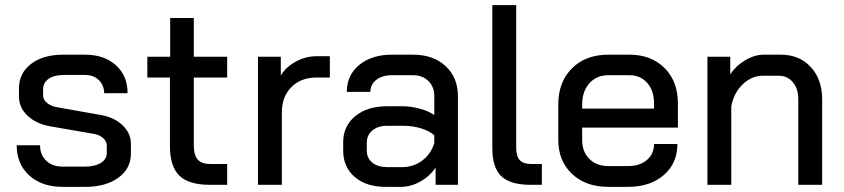

<svg xmlns="http://www.w3.org/2000/svg" viewBox="-20 -720 3287 748"><path d="M45 -154H136Q136 -117 160 -94Q184 -71 224 -71H312Q350 -71 373 -85.5Q396 -100 396 -124V-153Q396 -169 382.5 -181.5Q369 -194 348 -198L175 -228Q120 -238 87 -269.5Q54 -301 54 -343V-376Q54 -435 101 -471Q148 -507 227 -507H311Q386 -507 431.5 -466Q477 -425 477 -357H386Q385 -389 364.5 -408.5Q344 -428 311 -428H228Q191 -428 169.5 -413Q148 -398 148 -373V-348Q148 -332 162 -320Q176 -308 198 -303L373 -272Q425 -263 457.5 -232Q490 -201 490 -160V-121Q490 -63 441 -27.5Q392 8 312 8H224Q143 8 94 -36.5Q45 -81 45 -154Z M642 -152V-418H554V-499H643V-650H735V-499H865V-418H735V-154Q735 -115 750.5 -98Q766 -81 801 -81H865V0H797Q715 0 678.5 -36Q642 -72 642 -152Z M985 -499H1074V-426Q1094 -459 1132.5 -480Q1171 -501 1213 -501H1265V-418H1213Q1152 -418 1115 -380.5Q1078 -343 1078 -282V0H985Z M1317 -133V-166Q1317 -229 1364 -267.5Q1411 -306 1487 -306H1550Q1580 -306 1614 -297Q1648 -288 1672 -272V-345Q1672 -382 1649 -404.5Q1626 -427 1589 -427H1507Q1469 -427 1446 -409Q1423 -391 1423 -362H1331Q1331 -427 1379.5 -467Q1428 -507 1507 -507H1589Q1668 -507 1716 -462.5Q1764 -418 1764 -345V0H1677V-67Q1654 -33 1617 -12.5Q1580 8 1542 8H1482Q1407 8 1362 -30.5Q1317 -69 1317 -133ZM1547 -69Q1591 -69 1625 -94.5Q1659 -120 1672 -163V-193Q1653 -210 1620 -220Q1587 -230 1552 -230H1488Q1453 -230 1431 -212Q1409 -194 1409 -164V-134Q1409 -104 1430.5 -86.5Q1452 -69 1488 -69Z M1898 -142V-700H1991V-145Q1991 -111 2005 -96Q2019 -81 2051 -81H2091V0H2047Q1968 0 1933 -33.5Q1898 -67 1898 -142Z M2155 -175V-313Q2155 -401 2208.5 -454Q2262 -507 2350 -507H2432Q2517 -507 2569 -455Q2621 -403 2621 -317V-223H2248V-175Q2248 -129 2276 -101Q2304 -73 2350 -73H2427Q2472 -73 2500 -96.5Q2528 -120 2528 -159H2619Q2619 -84 2566 -38Q2513 8 2426 8H2350Q2262 8 2208.5 -42.5Q2155 -93 2155 -175ZM2528 -297V-317Q2528 -367 2501.5 -397Q2475 -427 2432 -427H2350Q2304 -427 2276 -395.5Q2248 -364 2248 -312V-297Z M2736 -499H2825V-430Q2847 -464 2883.5 -485.5Q2920 -507 2956 -507H3022Q3094 -507 3138.5 -459Q3183 -411 3183 -333V0H3090V-333Q3090 -374 3069 -399.5Q3048 -425 3014 -425H2952Q2909 -425 2874 -392Q2839 -359 2829 -306V0H2736Z"/></svg>

Font: Bai Jamjuree Medium
Style: Regular
Weight: 500
Version: Version 1.000; ttfautohint (v1.6)